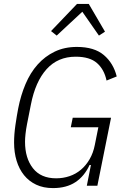

<svg xmlns="http://www.w3.org/2000/svg" viewBox="-20 -950 642 982"><path d="M445 -106H438Q412 -49 366 -18.5Q320 12 251 12Q202 12 165 -5.5Q128 -23 103 -54Q78 -85 65 -127.5Q52 -170 52 -221Q52 -263 59 -311Q66 -359 73 -395Q86 -462 110.5 -520Q135 -578 172.5 -620Q210 -662 260 -686Q310 -710 373 -710Q462 -710 511 -668.5Q560 -627 577 -559L525 -538Q513 -595 476 -627.5Q439 -660 367 -660Q276 -660 218.5 -596.5Q161 -533 138 -415L118 -314Q113 -288 110.5 -265Q108 -242 108 -225Q108 -141 148.5 -89.5Q189 -38 267 -38Q303 -38 335.5 -49Q368 -60 394 -82Q420 -104 438.5 -136Q457 -168 465 -209L483 -299H342L352 -348H548L478 0H424ZM434 -930 517 -788 486 -768 401 -890 270 -768 241 -791 374 -930Z"/></svg>

Font: IBM Plex Sans Condensed Light
Style: Italic
Weight: 300
Width: 3
Italic angle: -11°
Designer: Mike Abbink, Paul van der Laan, Pieter van Rosmalen
Foundry: Bold Monday
Version: Version 1.3